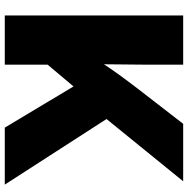

<svg xmlns="http://www.w3.org/2000/svg" viewBox="-12 -756 768 783"><g transform="rotate(90 371.5 -364.0)"><path d="M192.4 -114.3V-325.7Q214.8 -363.8 237.1 -397.7Q259.3 -431.6 284.2 -466.1Q309.1 -500.5 339.8 -540.5L484.4 -727.5H718.8L414.6 -353L396 -356.4ZM42.5 0V-727.5H243.2V-571.3L241.2 -361.8L243.2 -265.6V0ZM500 0 324.7 -292.5 447.8 -441.4 732.4 0Z"/></g></svg>

Font: Inter 24pt Black
Style: Regular
Weight: 900
Designer: Rasmus Andersson
Foundry: rsms
Version: Version 4.001;git-66647c0bb